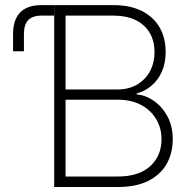

<svg xmlns="http://www.w3.org/2000/svg" viewBox="-20 -748 776 768"><path d="M32.2 -543V-611.8Q32.2 -668.9 60.8 -698.2Q89.4 -727.5 145 -727.5H196.3V-685.5H146.5Q109.9 -685.5 92.8 -667.5Q75.7 -649.4 75.7 -611.3V-543ZM196.8 0V-727.5H434.1Q500.5 -727.5 547.1 -704.1Q593.8 -680.7 618.2 -638.7Q642.6 -596.7 642.6 -540Q642.6 -496.1 627.7 -462.2Q612.8 -428.2 586.7 -405.8Q560.5 -383.3 526.4 -374V-370.6Q563 -367.2 595.9 -344.2Q628.9 -321.3 649.9 -282.2Q670.9 -243.2 670.9 -190.9Q670.9 -134.3 646 -91.3Q621.1 -48.3 572.5 -24.2Q523.9 0 452.6 0ZM242.2 -42H452.1Q535.6 -42 580.8 -83.3Q626 -124.5 626 -190.9Q626 -236.8 604 -272.7Q582 -308.6 543 -328.9Q503.9 -349.1 453.6 -349.1H242.2ZM242.2 -390.1H449.2Q496.1 -390.1 529.3 -410.2Q562.5 -430.2 580.3 -463.9Q598.1 -497.6 598.1 -539.1Q598.1 -606.9 554.7 -646.2Q511.2 -685.5 433.6 -685.5H242.2Z"/></svg>

Font: Inter 18pt ExtraLight
Style: Regular
Weight: 250
Designer: Rasmus Andersson
Foundry: rsms
Version: Version 4.001;git-66647c0bb